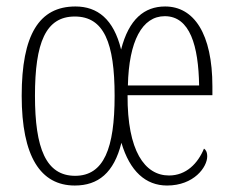

<svg xmlns="http://www.w3.org/2000/svg" viewBox="-20 -563 718 593"><path d="M211 10C283 10 332 -29 355 -122C381 -34 430 10 496 10C579 10 620 -47 620 -80C620 -94 615 -101 610 -104C591 -58 555 -21 502 -21C427 -21 373 -97 374 -269H636V-296C636 -459 579 -543 490 -543C426 -543 378 -504 354 -410C331 -504 281 -543 213 -543C101 -543 47 -456 47 -267C47 -80 105 10 211 10ZM595 -299H375C378 -436 419 -513 489 -513C567 -513 593 -421 595 -299ZM212 -20C122 -20 88 -105 88 -267C88 -431 121 -512 211 -512C301 -512 334 -431 334 -267C334 -105 301 -20 212 -20Z"/></svg>

Font: Noto Serif Georgian ExtraCondensed ExtraLight
Style: Regular
Weight: 200
Width: 2
Designer: Monotype Design Team, Akaki Razmadze
Foundry: Google LLC
Version: Version 2.003